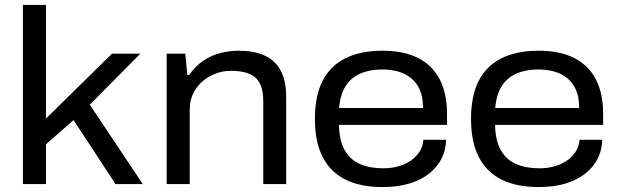

<svg xmlns="http://www.w3.org/2000/svg" viewBox="-20 -744 2506 776"><path d="M72.6 0V-724H165.8V-264.7L432.5 -527H547.2L343 -320.9L557.1 0H446.9L277.2 -258.8L165.8 -160.7V0Z M653.6 0V-527H728.9L737.1 -441H744.6Q769.4 -477.1 801.8 -498.7Q834.2 -520.4 870.9 -529.7Q907.6 -539 944.7 -539Q1005.4 -539 1048.2 -520.1Q1091.1 -501.2 1113.9 -459.8Q1136.7 -418.4 1136.7 -350.2V0H1043.9V-335.5Q1043.9 -373.4 1034.5 -397.3Q1025.1 -421.3 1007.6 -434.3Q990.1 -447.2 966.1 -452.5Q942 -457.8 913.7 -457.8Q871.6 -457.8 833.4 -438.5Q795.1 -419.2 771 -383.9Q746.8 -348.6 746.8 -299.9V0Z M1525.2 12Q1437.7 12 1377.1 -17.7Q1316.5 -47.5 1284.6 -108.5Q1252.7 -169.5 1252.7 -263Q1252.7 -357 1284.1 -417.8Q1315.5 -478.5 1376.6 -508.8Q1437.6 -539 1526 -539Q1613.2 -539 1671.3 -508.8Q1729.3 -478.6 1758 -421.7Q1786.7 -364.8 1786.7 -284.9V-239.3H1350Q1351.1 -176.5 1373 -137.4Q1395 -98.3 1434.8 -81.1Q1474.5 -63.8 1529.1 -63.8Q1564.9 -63.8 1594.2 -73Q1623.5 -82.2 1644.4 -97.8Q1665.3 -113.4 1677.7 -134.6Q1690 -155.8 1691 -178.9H1782.9Q1782.4 -140.3 1766.2 -106.1Q1749.9 -72 1718.1 -45.3Q1686.3 -18.7 1638.1 -3.3Q1590 12 1525.2 12ZM1350.5 -307.6H1689.8Q1689.8 -351.5 1676.8 -381Q1663.7 -410.6 1640.6 -429Q1617.5 -447.4 1587.6 -455.3Q1557.8 -463.2 1523.8 -463.2Q1473.7 -463.2 1435.9 -446.5Q1398.1 -429.8 1376.6 -395.6Q1355.1 -361.3 1350.5 -307.6Z M2156.2 12Q2068.7 12 2008.1 -17.7Q1947.5 -47.5 1915.6 -108.5Q1883.7 -169.5 1883.7 -263Q1883.7 -357 1915.1 -417.8Q1946.5 -478.5 2007.6 -508.8Q2068.6 -539 2157 -539Q2244.2 -539 2302.3 -508.8Q2360.3 -478.6 2389 -421.7Q2417.7 -364.8 2417.7 -284.9V-239.3H1981Q1982.1 -176.5 2004 -137.4Q2026 -98.3 2065.8 -81.1Q2105.5 -63.8 2160.1 -63.8Q2195.9 -63.8 2225.2 -73Q2254.5 -82.2 2275.4 -97.8Q2296.3 -113.4 2308.7 -134.6Q2321 -155.8 2322 -178.9H2413.9Q2413.4 -140.3 2397.2 -106.1Q2380.9 -72 2349.1 -45.3Q2317.3 -18.7 2269.1 -3.3Q2221 12 2156.2 12ZM1981.5 -307.6H2320.8Q2320.8 -351.5 2307.8 -381Q2294.7 -410.6 2271.6 -429Q2248.5 -447.4 2218.6 -455.3Q2188.8 -463.2 2154.8 -463.2Q2104.7 -463.2 2066.9 -446.5Q2029.1 -429.8 2007.6 -395.6Q1986.1 -361.3 1981.5 -307.6Z"/></svg>

Font: Archivo SemiBold SemiExpanded
Style: Regular
Weight: 600
Width: 6
Version: Version 2.001